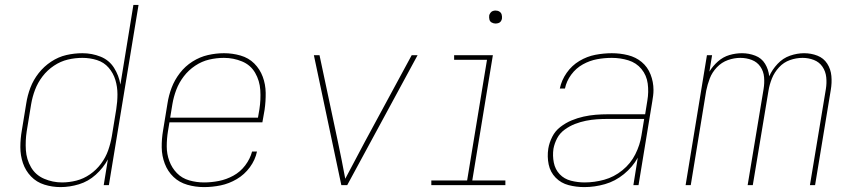

<svg xmlns="http://www.w3.org/2000/svg" viewBox="-20 -755 3496 783"><path d="M227 8Q264 8 302 -3.5Q340 -15 370.5 -42.5Q401 -70 420 -105L403 0H424L545 -735H524L471 -410Q465 -447 445 -478.5Q425 -510 390 -524Q355 -538 316 -538Q283 -538 250.5 -530.5Q218 -523 188.5 -503.5Q159 -484 137.5 -456.5Q116 -429 104 -397.5Q92 -366 87 -333L69 -223Q63 -189 63 -155Q63 -121 73.5 -90Q84 -59 106.5 -35.5Q129 -12 161 -2Q193 8 227 8ZM233 -11Q195 -11 160 -26Q125 -41 106.5 -73Q88 -105 85.5 -143Q83 -181 89 -220L107 -330Q112 -360 123 -389Q134 -418 153.5 -443.5Q173 -469 200 -487Q227 -505 256.5 -512Q286 -519 316 -519Q347 -519 375.5 -510Q404 -501 423 -479Q442 -457 450.5 -429Q459 -401 459 -370.5Q459 -340 454 -309L436 -199Q431 -170 421 -141.5Q411 -113 392 -87.5Q373 -62 347 -44Q321 -26 291.5 -18.5Q262 -11 233 -11Z M812 8Q846 8 880 1Q914 -6 945.5 -24.5Q977 -43 999 -73Q1021 -103 1028 -137H1008Q1000 -107 980 -80.5Q960 -54 931.5 -38.5Q903 -23 872.5 -17Q842 -11 812 -11Q781 -11 751.5 -19.5Q722 -28 701.5 -49Q681 -70 670.5 -98.5Q660 -127 660 -158Q660 -189 665 -220L671 -256H1050L1059 -307Q1064 -342 1063.5 -376.5Q1063 -411 1051.5 -442Q1040 -473 1017 -496Q994 -519 961 -528.5Q928 -538 894 -538H893Q861 -538 828 -530.5Q795 -523 765 -504Q735 -485 713.5 -457Q692 -429 680 -397.5Q668 -366 663 -333L645 -223Q639 -188 639.5 -153.5Q640 -119 652 -87.5Q664 -56 687.5 -33.5Q711 -11 744 -1.5Q777 8 812 8ZM1032 -275H674L683 -330Q688 -360 699 -389Q710 -418 729.5 -443.5Q749 -469 776 -487Q803 -505 833 -512Q863 -519 893 -519Q932 -519 967 -504.5Q1002 -490 1020.5 -458Q1039 -426 1041.5 -387.5Q1044 -349 1038 -310Z M1372 0H1396L1683 -530H1659L1468 -177Q1448 -139 1428 -101.5Q1408 -64 1388 -26Q1381 -64 1373.5 -101.5Q1366 -139 1358 -177L1283 -530H1260Z M1739 0H2041V-19H1906L1990 -530H1832V-511H1966L1885 -19H1739ZM2001 -659Q2007 -659 2013 -661Q2019 -663 2022.5 -668Q2026 -673 2027 -679Q2028 -687 2026 -695Q2024 -703 2017 -707.5Q2010 -712 2001 -712Q1995 -712 1989.5 -710Q1984 -708 1980 -702.5Q1976 -697 1975 -692Q1974 -683 1976 -675Q1978 -667 1985.5 -663Q1993 -659 2001 -659Z M2363 8Q2405 8 2447 -4Q2489 -16 2524.5 -45Q2560 -74 2581 -112L2563 0H2584L2640 -341Q2642 -353 2643.5 -364.5Q2645 -376 2645 -388Q2645 -421 2633 -451.5Q2621 -482 2597 -502Q2573 -522 2541 -530Q2509 -538 2475 -538Q2442 -538 2408 -531.5Q2374 -525 2343 -506.5Q2312 -488 2291 -458Q2270 -428 2263 -394H2284Q2290 -424 2309.5 -450.5Q2329 -477 2357 -492.5Q2385 -508 2415 -513.5Q2445 -519 2475 -519Q2510 -519 2542.5 -509Q2575 -499 2596 -473.5Q2617 -448 2621.5 -414Q2626 -380 2620 -345L2611 -289H2459Q2434 -289 2409.5 -287Q2385 -285 2360 -279.5Q2335 -274 2311 -264Q2287 -254 2265.5 -237.5Q2244 -221 2232 -197Q2220 -173 2216 -149Q2211 -116 2217.5 -84.5Q2224 -53 2246 -30.5Q2268 -8 2299 0Q2330 8 2363 8ZM2364 -11Q2336 -11 2308.5 -18Q2281 -25 2262.5 -44.5Q2244 -64 2238.5 -92Q2233 -120 2237 -148Q2241 -170 2252 -191Q2263 -212 2283 -226.5Q2303 -241 2325 -249.5Q2347 -258 2369.5 -262.5Q2392 -267 2414 -268.5Q2436 -270 2459 -270H2607L2596 -203Q2590 -164 2571 -126Q2552 -88 2518 -60.5Q2484 -33 2444 -22Q2404 -11 2364 -11Z M2776 0H2797L2860 -385Q2865 -410 2874.5 -435Q2884 -460 2903.5 -480.5Q2923 -501 2948.5 -510Q2974 -519 2999 -519Q3024 -519 3046 -510.5Q3068 -502 3081 -483Q3094 -464 3096 -440Q3098 -416 3094 -392L3029 0H3050L3114 -385Q3118 -410 3128 -435Q3138 -460 3157 -480.5Q3176 -501 3201.5 -510Q3227 -519 3253 -519Q3277 -519 3299 -510.5Q3321 -502 3334 -483Q3347 -464 3349.5 -440Q3352 -416 3348 -392L3283 0H3304L3368 -388Q3373 -417 3370.5 -445Q3368 -473 3353.5 -495.5Q3339 -518 3313.5 -528Q3288 -538 3259 -538Q3231 -538 3202 -528Q3173 -518 3151 -494.5Q3129 -471 3117 -444Q3114 -472 3100 -495Q3086 -518 3060 -528Q3034 -538 3006 -538Q2980 -538 2954.5 -530.5Q2929 -523 2908 -504.5Q2887 -486 2873 -463L2884 -530H2863Z"/></svg>

Font: Iosevka Sparkle Thin Oblique
Style: Regular
Weight: 100
Italic angle: -9°
Designer: Belleve Invis
Foundry: Belleve Invis
Version: Version 4.5.0; ttfautohint (v1.8.3)